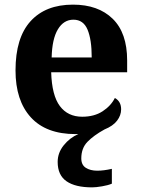

<svg xmlns="http://www.w3.org/2000/svg" viewBox="-20 -569 611 829"><path d="M378 240Q305 240 267 213.5Q229 187 229 130Q229 91 255 58.5Q281 26 318 10H306Q179 10 113 -62.5Q47 -135 47 -265Q47 -406 112 -477.5Q177 -549 295 -549Q404 -549 466.5 -488Q529 -427 529 -308V-257H201Q204 -157 238.5 -111Q273 -65 335 -65Q387 -65 423 -88.5Q459 -112 476 -146Q503 -131 503 -97Q503 -71 485.5 -48Q468 -25 431 -10Q384 16 357.5 43.5Q331 71 331 115Q331 143 350.5 155.5Q370 168 400 168Q414 168 429.5 166Q445 164 463 160V224Q447 231 420.5 235.5Q394 240 378 240ZM376 -321Q376 -398 358 -441Q340 -484 297 -484Q255 -484 230 -442.5Q205 -401 203 -321Z"/></svg>

Font: Noto Serif Tibetan
Style: Bold
Weight: 700
Designer: Monotype Design Team
Foundry: Monotype Imaging Inc.
Version: Version 2.103; ttfautohint (v1.8.4.7-5d5b)